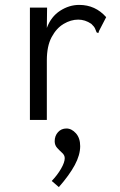

<svg xmlns="http://www.w3.org/2000/svg" viewBox="-20 -488 490 783"><path d="M102 -457H172L171 -374Q188 -420 225 -444Q262 -468 303 -468Q369 -468 413 -418L384 -362L381 -353L374 -356Q371 -364 367.5 -372Q364 -380 352 -391Q327 -408 299 -408Q269 -408 239.5 -390.5Q210 -373 190.5 -336.5Q171 -300 171 -242V1H102ZM220 275 191 250Q214 226 229 200Q244 174 244 157Q244 145 233.5 135.5Q223 126 213 115Q203 104 203 88Q203 66 216.5 51Q230 36 251 36Q272 36 289.5 55.5Q307 75 307 108Q307 144 285 185Q263 226 220 275Z"/></svg>

Font: Inconsolata SemiCondensed
Style: Regular
Weight: 400
Width: 4
Monospace: yes
Designer: Raph Levien, Cyreal, Brenton Simpson
Foundry: Raph Levien, Cyreal, Google
Version: Version 3.001; ttfautohint (v1.8.2.53-6de2)